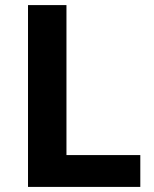

<svg xmlns="http://www.w3.org/2000/svg" viewBox="-20 -734 605 754"><path d="M90 0V-714H241V-125H531V0Z"/></svg>

Font: Noto Sans Nag Mundari
Style: Bold
Weight: 700
Version: Version 1.000